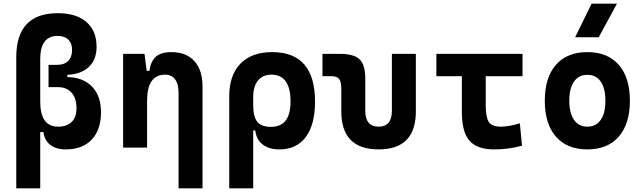

<svg xmlns="http://www.w3.org/2000/svg" viewBox="-20 -815 3556 1060"><path d="M343.8 9.8Q289.6 9.8 257.6 -15.1Q225.6 -40 219.7 -85.9H202.1V224.6H69.8V-499.5Q69.8 -742.2 298.8 -742.2Q400.9 -742.2 457 -693.6Q513.2 -645 513.2 -556.6Q513.2 -486.3 471.2 -446Q429.2 -405.8 352.1 -401.9V-389.6Q439.5 -387.7 488.5 -336.4Q537.6 -285.2 537.6 -195.3Q537.6 -98.6 486.6 -44.4Q435.5 9.8 343.8 9.8ZM202.1 -253.9Q202.1 -115.7 300.8 -115.7Q348.6 -115.7 375.5 -141.8Q402.3 -168 402.3 -216.3Q402.3 -272.9 375.2 -303.5Q348.1 -334 298.8 -334H248V-457H295.9Q335 -457 356.4 -478.5Q377.9 -500 377.9 -539.6Q377.9 -576.2 357.2 -596.4Q336.4 -616.7 298.8 -616.7Q202.1 -616.7 202.1 -489.7Z M965.8 224.6V-304.2Q965.8 -351.6 946.5 -377.2Q927.2 -402.8 891.6 -402.8Q792 -402.8 792 -258.3V0H659.7V-517.6H777.8L790 -423.8H804.7Q812 -476.1 840.3 -501.7Q868.7 -527.3 926.3 -527.3Q1008.3 -527.3 1053.2 -477.5Q1098.1 -427.7 1098.1 -336.9V224.6Z M1523.4 9.8Q1466.3 9.8 1430.9 -16.6Q1395.5 -43 1389.2 -94.7H1377.9V224.6H1245.6V-283.2Q1245.6 -399.9 1307.4 -463.6Q1369.1 -527.3 1482.4 -527.3Q1719.2 -527.3 1719.2 -253.9Q1719.2 -126.5 1668 -58.3Q1616.7 9.8 1523.4 9.8ZM1377.9 -234.9Q1377.9 -171.4 1399.9 -143.1Q1421.9 -114.7 1476.1 -114.7Q1584 -114.7 1584 -253.9Q1584 -402.8 1478.5 -402.8Q1430.2 -402.8 1404.1 -370.4Q1377.9 -337.9 1377.9 -278.8Z M2070.3 9.8Q1864.3 9.8 1864.3 -200.2V-326.2Q1864.3 -363.8 1852.1 -379.2Q1839.8 -394.5 1809.6 -394.5H1760.3V-517.6H1857.9Q1934.6 -517.6 1965.6 -487.1Q1996.6 -456.5 1996.6 -380.9V-204.1Q1996.6 -115.7 2070.3 -115.7Q2143.6 -115.7 2143.6 -204.1V-517.6H2275.9V-200.2Q2275.9 9.8 2070.3 9.8Z M2707 9.8Q2612.8 9.8 2571.3 -39.1Q2529.8 -87.9 2529.8 -195.3V-394.5H2389.2V-517.6H2864.7V-394.5H2661.6V-232.9Q2661.6 -171.4 2677.2 -143.6Q2692.9 -115.7 2746.1 -115.7Q2766.1 -115.7 2793.2 -120.4Q2820.3 -125 2850.1 -134.3L2861.8 -10.7Q2824.2 0 2785.4 4.9Q2746.6 9.8 2707 9.8Z M3222.7 9.8Q3110.8 9.8 3049.3 -60.5Q2987.8 -130.9 2987.8 -258.8Q2987.8 -387.2 3049.3 -457.3Q3110.8 -527.3 3222.7 -527.3Q3334.5 -527.3 3396 -457.3Q3457.5 -387.2 3457.5 -258.8Q3457.5 -130.9 3396 -60.5Q3334.5 9.8 3222.7 9.8ZM3222.7 -115.7Q3270.5 -115.7 3296.4 -153.1Q3322.3 -190.4 3322.3 -258.8Q3322.3 -327.6 3296.4 -364.7Q3270.5 -401.9 3222.7 -401.9Q3175.3 -401.9 3149.2 -364.7Q3123 -327.6 3123 -258.8Q3123 -190.4 3149.2 -153.1Q3175.3 -115.7 3222.7 -115.7ZM3155.3 -609.4 3246.1 -794.9H3386.2L3285.6 -609.4Z"/></svg>

Font: CaskaydiaMono NF
Style: Bold
Weight: 700
Designer: Aaron Bell
Foundry: Saja Typeworks
Version: Version 2111.001; ttfautohint (v1.8.4);Nerd Fonts 3.1.1